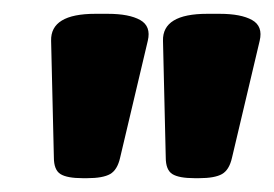

<svg xmlns="http://www.w3.org/2000/svg" viewBox="-20 -722 397 278"><path d="M100 -464Q77 -464 67.5 -470Q58 -476 58 -494L54 -663Q53 -702 118 -702H136Q167 -702 183 -693Q199 -684 194 -663L154 -494Q150 -476 139.5 -470Q129 -464 106 -464ZM262 -464Q239 -464 229.5 -470Q220 -476 220 -494L216 -663Q215 -702 280 -702H298Q329 -702 345 -693Q361 -684 356 -663L316 -494Q312 -476 301.5 -470Q291 -464 268 -464Z"/></svg>

Font: Asap Condensed Condensed ExtraBold
Style: Italic
Weight: 800
Width: 3
Italic angle: -6°
Designer: Pablo Cosgaya
Foundry: Omnibus-Type
Version: Version 3.001; ttfautohint (v1.8.4.7-5d5b)